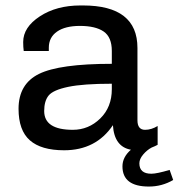

<svg xmlns="http://www.w3.org/2000/svg" viewBox="-20 -541 655 704"><path d="M602 82 615 119Q574 143 526 143Q429 143 429 69Q429 35 460 8Q399 -3 394 -82Q332 10 215 10Q131 10 89.5 -26.5Q48 -63 48 -142Q48 -233 123 -270Q198 -307 390 -307V-354Q390 -405 360 -425.5Q330 -446 273 -446Q219 -446 189 -425Q159 -404 159 -366V-354H67Q65 -368 65 -387Q65 -441 126 -481Q187 -521 275 -521H284Q484 -521 484 -365V-100Q484 -65 512 -65Q535 -65 558 -79V-10Q549 -5 536 0Q519 9 505 25.5Q491 42 491 58Q491 96 535 96Q555 96 602 82ZM390 -214V-234Q285 -234 230 -222.5Q175 -211 158.5 -191Q142 -171 142 -134Q142 -65 247 -65Q305 -65 347.5 -106.5Q390 -148 390 -214Z"/></svg>

Font: Chivo
Style: Regular
Weight: 400
Designer: Hector Gatti
Foundry: Omnibus-Type
Version: Version 1.007;PS 001.007;hotconv 1.0.88;makeotf.lib2.5.64775